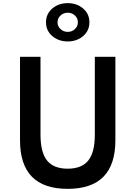

<svg xmlns="http://www.w3.org/2000/svg" viewBox="-20 -1187 862 1223"><path d="M411 16Q715 16 715 -293.5V-825H584V-329Q584 -216.5 542.2 -164.5Q500.5 -112.5 411 -112.5Q321.5 -112.5 279.8 -164.5Q238 -216.5 238 -329V-825H107.5V-293.5Q107.5 16 411 16ZM411.5 -923Q469.5 -923 509.5 -957.2Q549.5 -991.5 549.5 -1045Q549.5 -1098.5 509.5 -1132.8Q469.5 -1167 411.5 -1167Q353.5 -1167 313.2 -1132.8Q273 -1098.5 273 -1045Q273 -991.5 313.2 -957.2Q353.5 -923 411.5 -923ZM411.5 -984Q385 -984 365.8 -1001.5Q346.5 -1019 346.5 -1045Q346.5 -1071 365.8 -1088.5Q385 -1106 411.5 -1106Q438 -1106 457 -1088.5Q476 -1071 476 -1045Q476 -1019 457 -1001.5Q438 -984 411.5 -984Z"/></svg>

Font: Spartan SemiBold
Style: Regular
Weight: 600
Designer: Matt Bailey, Mirko Velimirovic
Foundry: Matt Bailey
Version: Version 1.003; ttfautohint (v1.8.3)